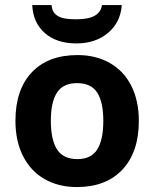

<svg xmlns="http://www.w3.org/2000/svg" viewBox="-20 -736 615 765"><path d="M182.6 -254.4Q182.6 -179.2 207.3 -140.6Q231.9 -102.1 288.1 -102.1Q343.3 -102.1 367.4 -140.4Q391.6 -178.7 391.6 -254.4Q391.6 -329.6 367.2 -367.2Q342.8 -404.8 287.1 -404.8Q231.9 -404.8 207.3 -367.4Q182.6 -330.1 182.6 -254.4ZM533.2 -254.4Q533.2 -130.4 468 -60.5Q402.8 9.3 286.1 9.3Q212.9 9.3 157.2 -22.7Q101.6 -54.7 71.5 -114.7Q41.5 -174.8 41.5 -254.4Q41.5 -378.4 106.4 -447.5Q171.4 -516.6 289.1 -516.6Q361.8 -516.6 417.7 -484.9Q473.6 -453.1 503.4 -393.6Q533.2 -334 533.2 -254.4ZM465.3 -715.8Q460 -646 409.9 -604.5Q359.9 -563 284.7 -563Q205.6 -563 158.7 -604.2Q111.8 -645.5 108.4 -715.8H185.5Q187 -694.8 197.8 -682.6Q208.5 -670.4 227.8 -664.8Q247.1 -659.2 285.6 -659.2Q378.9 -659.2 386.2 -715.8Z"/></svg>

Font: Bpm'online Open Sans
Style: Bold
Weight: 700
Foundry: Ascender Corporation
Version: Version 1.10